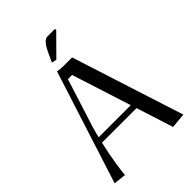

<svg xmlns="http://www.w3.org/2000/svg" viewBox="-235 -908 1020 1020"><g transform="rotate(-45 275.0 -398.0)"><path d="M373 -794.9 262.2 -683.1 234.9 -689 259.8 -743.2Q288.6 -804.2 315.9 -804.2H373ZM330.1 -632.8 533.2 0 448.2 7.8 381.8 -200.2H122.1Q106.4 -131.8 96.7 -69.8Q86.9 -7.8 86.9 7.8L17.1 0L221.2 -637.2Q245.1 -632.8 265.1 -632.8ZM264.2 -566.9H232.9L147 -296.9Q138.2 -268.6 129.9 -232.9H371.1Z"/></g></svg>

Font: Resagokr
Style: Regular
Weight: 500
Designer: gluk
Foundry: gluk
Version: Version 0.95